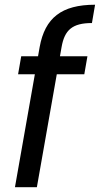

<svg xmlns="http://www.w3.org/2000/svg" viewBox="-20 -784 418 804"><path d="M42.6 0H134.4L237.9 -587.1C250.4 -658.4 283 -687.5 365 -687.5L378.1 -764.2C237.3 -764.2 168.2 -708.7 146.1 -587.1ZM55.7 -472.9H333L346.1 -548.3H68.8Z"/></svg>

Font: Poppins Devanagari Thin
Style: Italic
Weight: 100
Italic angle: -10°
Designer: Ninad Kale (Devanagari), Jonny Pinhorn (Latin)
Foundry: Indian Type Foundry
Version: 4.005